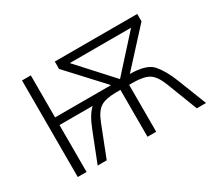

<svg xmlns="http://www.w3.org/2000/svg" viewBox="-107 -723 1012 914"><g transform="rotate(-30 399.5 -265.5)"><path d="M664.1 -488.8H327.1L496.1 -303.2ZM722.2 -530.8V-490.2L548.8 -300.8Q640.6 -300.8 673.3 -262.2Q706.1 -223.6 731 -160.2L793.9 0H743.2L678.2 -168Q657.7 -221.2 629.4 -239.5Q601.1 -257.8 541 -257.8H520V0H472.2V-257.8H451.2Q390.6 -257.8 362.3 -239.5Q334 -221.2 314 -168.9L248 0H198.2L261.2 -160.2Q288.1 -230 319.8 -257.8H137.2V0H88.9V-530.8H137.2V-299.8H444.8L269 -490.2V-530.8Z"/></g></svg>

Font: OpenSans-Light
Style: Regular
Weight: 300
Foundry: Ascender Corporation
Version: Version 1.10